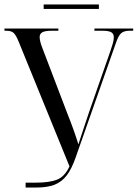

<svg xmlns="http://www.w3.org/2000/svg" viewBox="-20 -842 618 862"><path d="M176 -802V-822H424V-802ZM95 0V-22H142Q200 -22 235 -35Q270 -48 292 -95L65 -652Q53 -682 42.5 -693Q32 -704 8 -704H0V-714H242V-704H214Q182 -704 170 -697Q158 -690 158 -676Q158 -667 161 -654.5Q164 -642 170 -627L281 -336Q297 -296 309 -262.5Q321 -229 332 -194Q343 -229 355 -264Q367 -299 379 -336L476 -614Q482 -631 486.5 -647Q491 -663 491 -674Q491 -691 479 -697.5Q467 -704 439 -704H404V-714H578V-704H562Q536 -704 523.5 -692.5Q511 -681 500 -648L320 -136Q302 -84 279.5 -54.5Q257 -25 224.5 -12.5Q192 0 142 0Z"/></svg>

Font: Noto Serif Display Condensed
Style: Regular
Weight: 400
Width: 3
Designer: Monotype Design Team
Foundry: Monotype Imaging Inc.
Version: Version 2.009